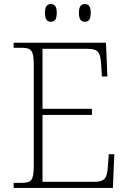

<svg xmlns="http://www.w3.org/2000/svg" viewBox="-20 -924 633 944"><path d="M397 -817C415 -817 426 -827 426 -861C426 -894 415 -904 397 -904C380 -904 368 -894 368 -861C368 -827 380 -817 397 -817ZM230 -817C248 -817 259 -827 259 -861C259 -894 248 -904 230 -904C213 -904 201 -894 201 -861C201 -827 213 -817 230 -817ZM47 0H535L542 -166H515L510 -102C506 -49 496 -30 442 -30H189V-359H432V-389H189V-684H410C464 -684 473 -665 477 -612L481 -548H508L501 -714H47V-689H84C133 -689 146 -679 146 -605V-108C146 -35 133 -25 84 -25H47Z"/></svg>

Font: Noto Serif Gurmukhi ExtraLight
Style: Regular
Weight: 200
Designer: Vaibhav Singh and the Monotype Design Team
Foundry: Monotype Imaging Inc.
Version: Version 2.004